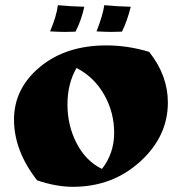

<svg xmlns="http://www.w3.org/2000/svg" viewBox="-20 -698 698 740"><path d="M123 -3Q34 -117 34 -237Q34 -357 134 -440Q234 -523 390 -523Q473 -523 555 -498Q627 -407 627 -303Q627 -172 520 -75Q413 22 261 22Q196 22 123 -3ZM275 -436Q240 -376 240 -295Q240 -214 275.5 -145.5Q311 -77 373 -47Q420 -107 420 -186Q420 -265 381.5 -333Q343 -401 275 -436ZM271 -576 231 -575Q211 -575 173 -577Q198 -636 203 -678Q256 -673 305 -672Q293 -618 271 -576ZM450 -576 409 -575Q390 -575 352 -577Q376 -638 382 -678Q434 -673 484 -672Q470 -616 450 -576Z"/></svg>

Font: Ruslan Display
Style: Regular
Weight: 400
Version: Version 1.001